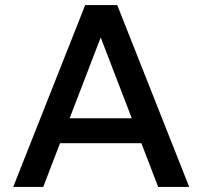

<svg xmlns="http://www.w3.org/2000/svg" viewBox="-20 -735 796 755"><path d="M582 -172H170V-270H582ZM724 0H602L357 -637H395L150 0H32L315 -715H441Z"/></svg>

Font: Wix Madefor Display SemiBold
Style: Regular
Weight: 600
Designer: Dalton Maag Ltd
Foundry: Dalton Maag Ltd
Version: Version 3.100